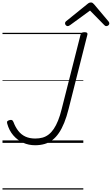

<svg xmlns="http://www.w3.org/2000/svg" viewBox="-20 -1149 899 1544"><path d="M262 19Q210 19 165 -1.5Q120 -22 86.5 -61Q53 -100 38 -155Q34 -169 39.5 -174.5Q45 -180 56 -183Q70 -187 77 -183Q84 -179 89 -166Q104 -126 127.5 -96Q151 -66 184.5 -50.5Q218 -35 263 -35Q296 -35 322.5 -42.5Q349 -50 371.5 -67.5Q394 -85 412.5 -112.5Q431 -140 447 -179.5Q463 -219 476 -272L628 -871Q630 -881 637.5 -885.5Q645 -890 660 -890Q674 -890 679.5 -885.5Q685 -881 683 -871L532 -274Q516 -210 496.5 -162Q477 -114 453.5 -79.5Q430 -45 401.5 -23Q373 -1 338 9Q303 19 262 19ZM524 -939Q516 -939 509.5 -946Q503 -953 503 -961Q503 -966 504.5 -969.5Q506 -973 510 -977L682 -1116Q690 -1123 696.5 -1126Q703 -1129 712 -1129Q719 -1129 724.5 -1125.5Q730 -1122 736 -1115L854 -975Q857 -971 858 -967Q859 -963 859 -960Q859 -951 851 -945Q843 -939 836 -939Q830 -939 825.5 -941.5Q821 -944 817 -949L704 -1064L545 -948Q538 -943 533.5 -941Q529 -939 524 -939ZM0 365H650V375H0ZM0 -20H650V0H0ZM0 -505H650V-500H0ZM0 -885H650V-875H0Z"/></svg>

Font: Playwrite IS Guides
Style: Regular
Weight: 400
Designer: Veronika Burian, José Scaglione
Foundry: TypeTogether
Version: Version 1.003